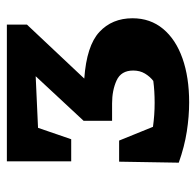

<svg xmlns="http://www.w3.org/2000/svg" viewBox="-26 -550 584 573"><g transform="rotate(-90 266.5 -263.0)"><path d="M68 -22 71 -200H134L175 -99Q210 -94 247 -94Q264 -94 280.5 -95Q297 -96 312 -98Q325 -108 334 -123Q343 -138 343 -158Q343 -194 313.5 -207.5Q284 -221 245 -221H193V-306L326 -449L172 -442L138 -343H72V-535H480V-475L319 -304Q417 -297 458 -259Q499 -221 499 -160Q499 -107 467.5 -69Q436 -31 379.5 -11Q323 9 248 9Q206 9 161 2Q116 -5 68 -22Z"/></g></svg>

Font: Piazzolla SC
Style: Bold
Weight: 700
Designer: Juan Pablo del Peral
Foundry: Huerta Tipografica
Version: Version 1.330